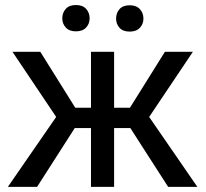

<svg xmlns="http://www.w3.org/2000/svg" viewBox="-20 -731 806 751"><path d="M229 -230 28.8 -528.3H137.7L274.4 -309.6H379.9L366.7 -230ZM278.3 -239.3 125 0H10.7L221.2 -304.7ZM426.3 -528.3V0H335.9V-528.3ZM734.4 -528.3 534.2 -230H396.5L382.3 -309.6H488.3L625 -528.3ZM637.7 0 483.9 -239.3 542 -304.7 752 0ZM223.6 -659.2Q223.6 -681.2 237.3 -696.3Q251 -711.4 276.9 -711.4Q303.2 -711.4 316.9 -696.3Q330.6 -681.2 330.6 -659.2Q330.6 -638.2 316.9 -623.3Q303.2 -608.4 276.9 -608.4Q251 -608.4 237.3 -623.3Q223.6 -638.2 223.6 -659.2ZM434.1 -658.2Q434.1 -680.2 447.5 -695.3Q460.9 -710.4 487.3 -710.4Q513.2 -710.4 527.1 -695.3Q541 -680.2 541 -658.2Q541 -637.2 527.1 -622.3Q513.2 -607.4 487.3 -607.4Q460.9 -607.4 447.5 -622.3Q434.1 -637.2 434.1 -658.2Z"/></svg>

Font: RobotoDEMO
Style: Regular
Weight: 400
Designer: Christian Robertson
Foundry: Google
Version: Version 2.136